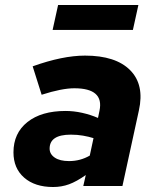

<svg xmlns="http://www.w3.org/2000/svg" viewBox="-20 -746 640 770"><path d="M193 4Q120 4 77 -33.5Q34 -71 34 -135Q34 -212 90 -256.5Q146 -301 243 -301Q276 -301 309.5 -293.5Q343 -286 373 -273L379 -302Q398 -392 278 -392Q228 -392 147 -366L111 -480Q231 -523 321 -523Q444 -523 502 -464.5Q560 -406 537 -303L471 0H314L324 -44Q287 -18 257 -7Q227 4 193 4ZM179 -150Q179 -128 199.5 -114Q220 -100 257 -100Q302 -100 340 -122L355 -192Q336 -198 313 -202Q290 -206 264 -206Q179 -206 179 -150ZM191 -626 213 -726H535L513 -626Z"/></svg>

Font: Red Hat Mono
Style: Bold Italic
Weight: 700
Italic angle: -12°
Monospace: yes
Designer: Pentagram, MCKL
Foundry: Pentagram, MCKL
Version: Version 1.023; ttfautohint (v1.8.3)